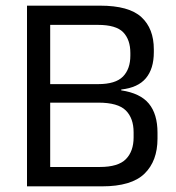

<svg xmlns="http://www.w3.org/2000/svg" viewBox="-20 -659 621 679"><path d="M341 0H132V-68.5H333Q398 -68.5 425.2 -96.2Q452.5 -124 452.5 -173V-191Q452.5 -241 424.8 -268.5Q397 -296 328 -296H132.5V-361.5H327Q388.5 -361.5 414.8 -388.2Q441 -415 441 -462.5V-471.5Q441 -518.5 415.8 -544.8Q390.5 -571 326.5 -571H130.5V-639H334Q436 -639 480 -598.5Q524 -558 524 -484.5V-474.5Q524 -416 496 -382.5Q468 -349 409 -342.5L408.5 -339.5Q476 -329.5 506.5 -292.5Q537 -255.5 537 -189.5V-169Q537 -89.5 491 -44.8Q445 0 341 0ZM157.5 0H75.5V-639H157.5Z"/></svg>

Font: Anek Devanagari Medium
Style: Regular
Weight: 400
Version: Version 1.003